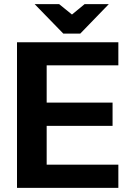

<svg xmlns="http://www.w3.org/2000/svg" viewBox="-20 -906 625 926"><path d="M62 0V-702.1H550.8V-590.8H205.1V-411.1H522.9V-298.8H205.1V-111.8H550.8V0ZM504.9 -886.2 367.2 -744.1H285.2L147 -886.2H265.1L327.1 -835.9L388.2 -886.2Z"/></svg>

Font: LT Superior
Style: Bold
Weight: 400
Designer: Daniel Lyons
Foundry: LyonsType
Version: Version 1.000